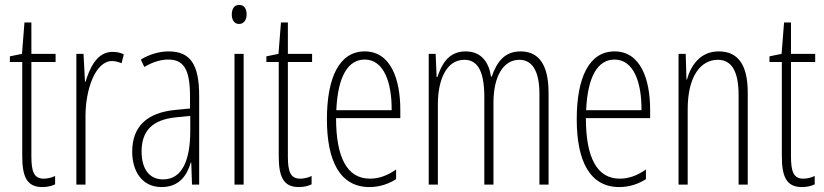

<svg xmlns="http://www.w3.org/2000/svg" viewBox="-20 -747 3333 777"><path d="M157 -24C117 -24 107 -53 107 -115V-496H205V-529H107V-656H79L69 -529L20 -519V-496H70V-116C70 -33 88 10 151 10C172 10 188 6 203 -1V-35C192 -29 174 -24 157 -24Z M435 -537C372 -537 343 -471 326 -416H324L318 -529H289V0H326V-278C326 -381 364 -500 434 -500C448 -500 463 -495 472 -491L481 -527C466 -535 449 -537 435 -537Z M662 -539C625 -539 584 -527 550 -506L564 -476C601 -498 634 -506 660 -506C723 -506 749 -468 749 -356V-308L688 -302C578 -291 515 -238 515 -133C515 -59 551 10 634 10C706 10 737 -38 752 -89H754L757 0H786V-359C786 -487 750 -539 662 -539ZM690 -272 750 -278V-218C750 -100 718 -21 640 -21C586 -21 553 -61 553 -134C553 -218 597 -262 690 -272Z M948 -727C926 -727 918 -709 918 -688C918 -667 928 -650 947 -650C966 -650 978 -665 978 -689C978 -709 970 -727 948 -727ZM966 -529H929V0H966Z M1195 -24C1155 -24 1145 -53 1145 -115V-496H1243V-529H1145V-656H1117L1107 -529L1058 -519V-496H1108V-116C1108 -33 1126 10 1189 10C1210 10 1226 6 1241 -1V-35C1230 -29 1212 -24 1195 -24Z M1456 -539C1353 -539 1303 -433 1303 -264C1303 -97 1355 10 1475 10C1517 10 1553 -3 1583 -22V-61C1547 -36 1513 -24 1477 -24C1385 -24 1340 -109 1340 -269H1600V-303C1600 -425 1562 -539 1456 -539ZM1456 -506C1534 -506 1566 -412 1565 -301H1341C1347 -439 1389 -506 1456 -506Z M2087 -539C2022 -539 1991 -497 1970 -437H1967C1959 -491 1931 -539 1864 -539C1793 -539 1766 -483 1750 -435H1747L1743 -529H1715V0H1752V-326C1752 -417 1783 -505 1859 -505C1906 -505 1940 -471 1940 -354V0H1977V-332C1977 -438 2017 -505 2082 -505C2129 -505 2163 -467 2163 -367V0H2200V-371C2200 -487 2159 -539 2087 -539Z M2467 -539C2364 -539 2314 -433 2314 -264C2314 -97 2366 10 2486 10C2528 10 2564 -3 2594 -22V-61C2558 -36 2524 -24 2488 -24C2396 -24 2351 -109 2351 -269H2611V-303C2611 -425 2573 -539 2467 -539ZM2467 -506C2545 -506 2577 -412 2576 -301H2352C2358 -439 2400 -506 2467 -506Z M2889 -539C2814 -539 2776 -483 2760 -425H2758L2755 -529H2726V0H2763V-305C2763 -439 2816 -505 2885 -505C2938 -505 2969 -463 2969 -362V0H3006V-373C3006 -488 2964 -539 2889 -539Z M3231 -24C3191 -24 3181 -53 3181 -115V-496H3279V-529H3181V-656H3153L3143 -529L3094 -519V-496H3144V-116C3144 -33 3162 10 3225 10C3246 10 3262 6 3277 -1V-35C3266 -29 3248 -24 3231 -24Z"/></svg>

Font: Noto Sans Lao UI ExtCond ExtLt
Style: Regular
Weight: 200
Width: 2
Designer: Monotype Design Team
Foundry: Monotype Imaging Inc.
Version: Version 2.000